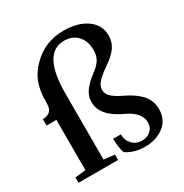

<svg xmlns="http://www.w3.org/2000/svg" viewBox="-170 -858 957 1001"><g transform="rotate(-30 308.0 -357.5)"><path d="M22.5 0V-32.2L86.4 -39.1V-341.8H27.3V-380.4Q86.4 -380.4 86.4 -439.9Q86.4 -469.2 88.1 -489.7Q89.8 -510.3 96.4 -538.6Q103 -566.9 118.7 -594Q134.3 -621.1 159.2 -646.5Q236.3 -726.1 350.6 -726.1Q436 -726.1 489.3 -688.2Q542.5 -650.4 542.5 -586.4Q542.5 -548.3 522 -518.3Q501.5 -488.3 460.4 -460Q414.6 -428.7 392.6 -405.5Q370.6 -382.3 370.6 -357.4Q370.6 -342.8 377.9 -330.1Q385.3 -317.4 400.1 -306.4Q415 -295.4 425.8 -289.3Q436.5 -283.2 455.1 -274.4Q482.9 -260.7 503.7 -246.8Q524.4 -232.9 542 -214.8Q559.6 -196.8 568.8 -173.6Q578.1 -150.4 578.1 -123.5Q578.1 -60.5 532.5 -24.7Q486.8 11.2 416.5 11.2Q353.5 11.2 305.7 -21Q293.5 -53.7 293.5 -108.4H339.4Q339.4 -73.2 362.1 -48.8Q384.8 -24.4 419.4 -24.4Q451.2 -24.4 472.2 -43Q493.2 -61.5 493.2 -92.8Q493.2 -122.6 471.7 -147.5Q450.2 -172.4 416.5 -187.5Q291 -244.1 291 -328.6Q291 -350.6 298.8 -370.1Q306.6 -389.6 321.8 -407Q336.9 -424.3 350.1 -435.8Q363.3 -447.3 383.3 -462.4Q409.7 -482.4 423.1 -504.6Q436.5 -526.9 436.5 -561.5Q436.5 -613.8 407 -646.5Q377.4 -679.2 326.7 -679.2Q195.8 -679.2 195.8 -437V-39.6L260.3 -32.2V0Z"/></g></svg>

Font: Elstob 10pt SemiBold
Style: Regular
Weight: 600
Designer: Peter S. Baker
Version: Version 1.015